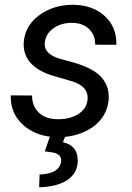

<svg xmlns="http://www.w3.org/2000/svg" viewBox="-20 -558 545 795"><path d="M342.3 -143.1C338.9 -118.2 326.2 -99.1 303.2 -85C280.3 -71.3 253.4 -64.5 223.1 -64.5C221.7 -64.5 220.2 -64.5 218.8 -64.5C186 -64.5 160.2 -73.2 141.1 -91.3C122.1 -109.4 112.8 -132.8 112.8 -162.6L24.4 -163.1C24.4 -161.1 24.4 -159.7 24.4 -157.7C24.4 -109.9 42 -70.3 77.1 -39.6C106.9 -13.2 143.6 2.4 186.5 7.8L165.5 68.8L188 71.8C218.3 75.2 233.4 86.4 233.4 105.5C233.4 107.4 233.4 109.9 232.9 112.3C227.5 145 198.2 162.6 144 164.6L142.1 217.3C190.9 216.3 229.5 206.5 257.8 188C286.1 169.4 300.8 143.6 301.8 110.4C301.8 108.9 301.8 107.9 301.8 106.4C301.8 64.9 281.2 40 240.7 30.8L249 8.8C273.9 6.3 297.4 1 319.8 -8.3C384.8 -33.7 426.3 -84 430.2 -149.9C430.2 -152.3 430.2 -155.3 430.2 -157.7C430.2 -191.4 418 -220.2 393.6 -244.6C369.1 -268.6 326.7 -288.6 266.1 -304.2L221.7 -316.4C184.1 -329.1 165 -348.6 165 -375C165 -377.9 165 -380.4 165.5 -383.3C168.9 -407.2 180.7 -426.3 201.2 -440.9C222.7 -456.1 247.6 -463.4 276.9 -463.4C277.8 -463.4 278.8 -463.4 280.3 -463.4C309.1 -462.9 331.5 -454.1 348.6 -438C365.7 -421.9 374 -400.9 374 -376C374 -375 374 -374 374 -373L461.9 -372.6C461.9 -374.5 461.9 -376 461.9 -377.9C461.9 -424.3 445.8 -462.4 413.1 -492.2C380.4 -522 336.9 -537.6 283.7 -538.1C282.7 -538.1 281.2 -538.1 280.3 -538.1C227.5 -538.1 181.2 -523.4 141.1 -494.1C101.6 -464.4 80.6 -426.3 78.1 -379.9C78.1 -377.9 78.1 -376 78.1 -374C78.1 -314.9 115.2 -272.9 190.4 -247.1L282.2 -220.2C322.8 -206.5 342.8 -184.6 342.8 -153.3C342.8 -149.9 342.8 -146.5 342.3 -143.1Z"/></svg>

Font: Roboto
Style: Italic
Weight: 400
Italic angle: -12°
Designer: Google
Version: Version 2.137; 2017